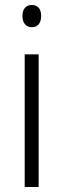

<svg xmlns="http://www.w3.org/2000/svg" viewBox="-20 -750 253 770"><path d="M145 -686Q145 -665 135.5 -653Q126 -641 108 -641Q90 -641 80 -653Q70 -665 70 -686Q70 -707 80 -718.5Q90 -730 108 -730Q126 -730 135.5 -718.5Q145 -707 145 -686ZM135 0H79V-532H135Z"/></svg>

Font: Noto Sans UI NarrowLight
Style: Regular
Weight: 300
Width: 4
Designer: Monotype Design Team
Foundry: Monotype Imaging Inc.
Version: Version 1.001